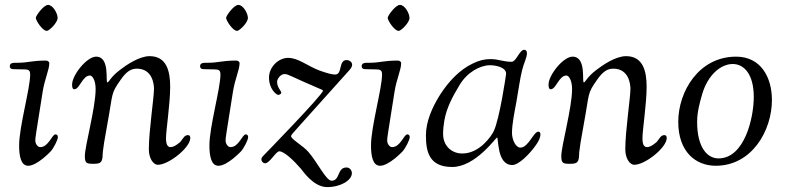

<svg xmlns="http://www.w3.org/2000/svg" viewBox="-20 -666 3200 783"><path d="M20 -396C20 -386 28 -384 34 -384C42 -384 58 -383 79 -383C97 -383 103 -379 103 -362C103 -305 58 -149 58 -73C58 -30 65 10 95 10C132 10 187 -49 187 -49C198 -61 216 -95 216 -107C216 -114 212 -118 206 -118C192 -118 178 -66 144 -66C134 -66 124 -79 124 -93C124 -105 124 -103 154 -292C162 -343 181 -382 181 -408C181 -415 174 -419 167 -419C110 -419 93 -410 53 -410H43C32 -410 20 -409 20 -396ZM126 -593C126 -583 153 -540 171 -540C180 -540 215 -573 215 -593C215 -611 196 -646 176 -646C158 -646 126 -602 126 -593Z M274 -321C274 -310 276 -302 283 -302C305 -302 316 -358 347 -358C357 -358 370 -338 370 -303C370 -226 326 -71 326 -29C326 0 334 2 361 2C387 2 395 -2 398 -24C400 -38 393 -26 418 -161C442 -290 430 -281 473 -342C496 -375 515 -386 538 -386C603 -386 608 -320 608 -304C608 -267 587 -133 587 -57C587 -22 604 6 624 6C668 6 756 -64 756 -103C756 -109 754 -115 747 -115C732 -115 728 -103 716 -88C716 -88 693 -66 676 -66C665 -66 657 -74 657 -102C657 -136 674 -242 674 -312C674 -375 660 -437 590 -437C548 -437 495 -401 468 -380C431 -352 424 -330 418 -330C409 -330 430 -435 372 -435C334 -435 274 -360 274 -321Z M796 -396C796 -386 804 -384 810 -384C818 -384 834 -383 855 -383C873 -383 879 -379 879 -362C879 -305 834 -149 834 -73C834 -30 841 10 871 10C908 10 963 -49 963 -49C974 -61 992 -95 992 -107C992 -114 988 -118 982 -118C968 -118 954 -66 920 -66C910 -66 900 -79 900 -93C900 -105 900 -103 930 -292C938 -343 957 -382 957 -408C957 -415 950 -419 943 -419C886 -419 869 -410 829 -410H819C808 -410 796 -409 796 -396ZM902 -593C902 -583 929 -540 947 -540C956 -540 991 -573 991 -593C991 -611 972 -646 952 -646C934 -646 902 -602 902 -593Z M1046 -16C1046 -7 1054 0 1061 0C1080 0 1105 -49 1119 -49C1138 -49 1176 -14 1207 22C1214 30 1258 97 1314 97C1370 97 1415 69 1415 40C1415 31 1408 17 1393 17C1354 17 1368 71 1332 71C1310 71 1274 -5 1238 -46C1216 -72 1167 -98 1167 -111C1167 -115 1173 -122 1202 -154L1395 -369C1403 -378 1416 -390 1416 -402C1416 -414 1404 -421 1393 -421C1360 -421 1377 -362 1347 -362C1334 -362 1315 -367 1284 -378C1233 -397 1197 -430 1155 -430C1115 -430 1077 -392 1077 -350C1077 -303 1107 -279 1115 -279C1121 -279 1127 -284 1127 -288C1127 -296 1110 -309 1110 -332C1110 -345 1125 -364 1140 -364C1157 -364 1161 -356 1293 -300C1296 -299 1297 -297 1297 -296C1297 -280 1055 -32 1055 -32C1048 -25 1046 -21 1046 -16Z M1455 -396C1455 -386 1463 -384 1469 -384C1477 -384 1493 -383 1514 -383C1532 -383 1538 -379 1538 -362C1538 -305 1493 -149 1493 -73C1493 -30 1500 10 1530 10C1567 10 1622 -49 1622 -49C1633 -61 1651 -95 1651 -107C1651 -114 1647 -118 1641 -118C1627 -118 1613 -66 1579 -66C1569 -66 1559 -79 1559 -93C1559 -105 1559 -103 1589 -292C1597 -343 1616 -382 1616 -408C1616 -415 1609 -419 1602 -419C1545 -419 1528 -410 1488 -410H1478C1467 -410 1455 -409 1455 -396ZM1561 -593C1561 -583 1588 -540 1606 -540C1615 -540 1650 -573 1650 -593C1650 -611 1631 -646 1611 -646C1593 -646 1561 -602 1561 -593Z M1717 -114C1717 -49 1729 15 1824 15C1919 15 2002 -105 2007 -105C2014 -105 2005 7 2069 7C2096 7 2141 -39 2166 -75C2179 -93 2184 -108 2184 -118C2184 -122 2183 -129 2175 -129C2156 -129 2135 -64 2102 -64C2083 -64 2068 -97 2068 -123C2068 -161 2078 -207 2086 -251C2094 -296 2100 -342 2109 -379C2116 -408 2129 -432 2129 -448C2129 -459 2124 -463 2118 -463C2098 -463 2086 -414 2066 -414C2033 -414 2012 -425 1981 -425C1955 -425 1935 -420 1908 -407C1855 -382 1809 -334 1773 -277C1742 -227 1717 -170 1717 -114ZM1787 -120C1787 -138 1789 -156 1792 -174C1801 -226 1825 -271 1854 -319C1884 -370 1937 -400 1978 -400C1999 -400 2044 -393 2044 -365C2044 -362 2017 -178 1993 -130C1984 -112 1937 -40 1865 -40C1823 -40 1787 -70 1787 -120Z M2217 -321C2217 -310 2219 -302 2226 -302C2248 -302 2259 -358 2290 -358C2300 -358 2313 -338 2313 -303C2313 -226 2269 -71 2269 -29C2269 0 2277 2 2304 2C2330 2 2338 -2 2341 -24C2343 -38 2336 -26 2361 -161C2385 -290 2373 -281 2416 -342C2439 -375 2458 -386 2481 -386C2546 -386 2551 -320 2551 -304C2551 -267 2530 -133 2530 -57C2530 -22 2547 6 2567 6C2611 6 2699 -64 2699 -103C2699 -109 2697 -115 2690 -115C2675 -115 2671 -103 2659 -88C2659 -88 2636 -66 2619 -66C2608 -66 2600 -74 2600 -102C2600 -136 2617 -242 2617 -312C2617 -375 2603 -437 2533 -437C2491 -437 2438 -401 2411 -380C2374 -352 2367 -330 2361 -330C2352 -330 2373 -435 2315 -435C2277 -435 2217 -360 2217 -321Z M2746 -169C2746 -47 2817 10 2899 10C3046 10 3128 -133 3128 -258C3128 -352 3082 -435 2982 -435C2830 -435 2746 -293 2746 -169ZM2823 -168C2823 -209 2833 -245 2843 -280C2866 -361 2920 -405 2968 -405C3014 -405 3054 -364 3054 -270C3054 -187 3017 -20 2910 -20C2863 -20 2823 -67 2823 -168Z"/></svg>

Font: OFL Sorts Mill Goudy
Style: Italic
Weight: 500
Italic angle: -6°
Version: Version 003.000